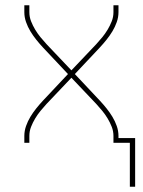

<svg xmlns="http://www.w3.org/2000/svg" viewBox="-20 -540 540 726"><path d="M471 166V0H409V-26Q409 -44 402.5 -60.5Q396 -77 387 -92Q378 -107 367 -120.5Q356 -134 344 -147L250 -246L156 -147Q144 -134 133 -120.5Q122 -107 113 -92Q104 -77 97.5 -60.5Q91 -44 91 -26V0H72V-26Q72 -45 78.5 -63.5Q85 -82 95 -98.5Q105 -115 117 -130Q129 -145 142 -159L237 -260L142 -361Q129 -375 117 -390Q105 -405 95 -421.5Q85 -438 78.5 -456.5Q72 -475 72 -494V-520H91V-494Q91 -476 97.5 -459.5Q104 -443 113 -428Q122 -413 133 -399.5Q144 -386 156 -373L250 -274L344 -373Q356 -386 367 -399.5Q378 -413 387 -428Q396 -443 402.5 -459.5Q409 -476 409 -494V-520H428V-494Q428 -475 421.5 -456.5Q415 -438 405 -421.5Q395 -405 383 -390Q371 -375 358 -361L263 -260L358 -159Q371 -145 383 -130Q395 -115 405 -98.5Q415 -82 421.5 -63.5Q428 -45 428 -26V-18H491V166Z"/></svg>

Font: Zed Mono Thin
Style: Regular
Weight: 100
Monospace: yes
Designer: Belleve Invis
Foundry: Belleve Invis
Version: Version 1.0.0; ttfautohint (v1.8.4)